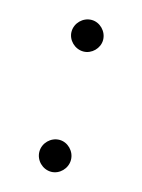

<svg xmlns="http://www.w3.org/2000/svg" viewBox="-77 -473 397 535"><g transform="rotate(15 121.5 -206.0)"><path d="M122 -334C146 -334 167 -355 167 -379C167 -404 146 -425 122 -425C97 -425 76 -404 76 -379C76 -355 97 -334 122 -334ZM122 13C146 13 167 -8 167 -33C167 -58 146 -79 122 -79C97 -79 76 -58 76 -33C76 -8 97 13 122 13Z"/></g></svg>

Font: Arima Koshi Light
Style: Regular
Weight: 300
Designer: Joana Correia and Natanael Gama
Foundry: NDISCOVER
Version: Version 1.019;PS 001.019;hotconv 1.0.88;makeotf.lib2.5.64775